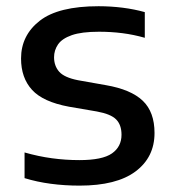

<svg xmlns="http://www.w3.org/2000/svg" viewBox="-20 -572 540 602"><path d="M229.5 10Q182.5 10 139.2 4.2Q96 -1.5 57 -13.5V-94Q100.5 -81.5 143 -75.8Q185.5 -70 229 -70Q301 -70 331 -91Q361 -112 361 -149.5Q361 -180.5 344.2 -197.5Q327.5 -214.5 283.5 -222.5L196 -237.5Q115 -252.5 80.5 -290.2Q46 -328 46 -388.5Q46 -461 104.5 -506.8Q163 -552.5 289 -552.5Q327.5 -552.5 364.8 -547.8Q402 -543 434 -534V-453.5Q399 -463.5 363.5 -468Q328 -472.5 290.5 -472.5Q236 -472.5 205.2 -461.8Q174.5 -451 162 -432.8Q149.5 -414.5 149.5 -392.5Q149.5 -365.5 165.5 -347.2Q181.5 -329 224.5 -320.5L312 -305Q390.5 -291.5 427.5 -256.2Q464.5 -221 464.5 -155Q464.5 -79 405 -34.5Q345.5 10 229.5 10Z"/></svg>

Font: Encode Sans SemiExpanded Medium
Style: Regular
Weight: 500
Width: 6
Designer: Multiple Designers
Foundry: Impallari Type
Version: Version 3.002